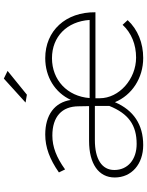

<svg xmlns="http://www.w3.org/2000/svg" viewBox="100 -884 784 1025"><g transform="rotate(-90 492.5 -371.0)"><path d="M586 -743 458 -627 500 -620 627 -723ZM481 -231V-254H940C942 -413 841 -522 695 -522C595 -522 511 -470 472 -385C459 -472 392 -522 287 -522C219 -522 155 -498 85 -449L101 -416C165 -462 221 -484 282 -484C382 -484 438 -434 438 -343L439 -288H253C131 -288 58 -237 58 -151C58 -61 129 1 231 1C340 1 417 -50 460 -150C497 -60 588 1 696 1C776 1 848 -28 898 -82L873 -109C830 -62 768 -37 698 -37C583 -37 481 -128 481 -231ZM899 -285H482C491 -404 578 -486 695 -486C810 -486 891 -406 899 -285ZM258 -257H440V-180C399 -78 338 -34 237 -34C153 -34 98 -82 98 -153C98 -220 156 -257 258 -257Z"/></g></svg>

Font: Montserrat arm ExtraLight
Style: Regular
Weight: 275
Designer: Julieta Ulanovsky
Foundry: Julieta Ulanovsky
Version: Version 6.000;PS 006.000;hotconv 1.0.88;makeotf.lib2.5.64775